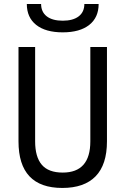

<svg xmlns="http://www.w3.org/2000/svg" viewBox="-20 -928 626 958"><path d="M291 9.8Q72.3 9.8 72.3 -222.7V-693.4H155.3V-222.7Q155.3 -145 188.5 -106Q221.7 -66.9 293 -66.9Q430.7 -66.9 430.7 -222.7V-693.4H513.7V-222.7Q513.7 -106.4 457 -48.3Q400.4 9.8 291 9.8ZM293 -766.6Q207.5 -766.6 160.6 -803.7Q113.8 -840.8 113.8 -908.2H185.1Q185.1 -868.2 213.4 -846.4Q241.7 -824.7 293 -824.7Q344.2 -824.7 372.6 -846.4Q400.9 -868.2 400.9 -908.2H472.2Q472.2 -840.8 425.3 -803.7Q378.4 -766.6 293 -766.6Z"/></svg>

Font: Cascadia Code NF SemiLight
Style: Regular
Weight: 350
Monospace: yes
Designer: Aaron Bell
Foundry: Saja Typeworks
Version: Version 2404.023; ttfautohint (v1.8.4)